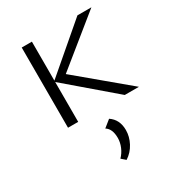

<svg xmlns="http://www.w3.org/2000/svg" viewBox="-181 -571 878 964"><g transform="rotate(-30 258.5 -89.0)"><path d="M505 0H423L153 -231V0H94V-465H153V-239L417 -465H498L219 -239ZM340 155Q340 193 321 229Q302 265 268 287L244 266Q263 247 274 221Q285 195 285 169Q285 116 254 97L295 64Q340 94 340 155Z"/></g></svg>

Font: Ysabeau SC Semilight
Style: Regular
Weight: 300
Designer: Christian Thalmann (Catharsis Fonts)
Version: Version 0.003